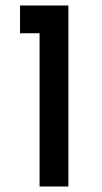

<svg xmlns="http://www.w3.org/2000/svg" viewBox="-20 -679 372 699"><path d="M53 -659V-558H124V0H229V-659Z"/></svg>

Font: Reem Kufi
Style: Regular
Weight: 400
Designer: Khaled Hosny
Version: Version 0.007